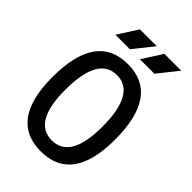

<svg xmlns="http://www.w3.org/2000/svg" viewBox="-262 -997 1109 1109"><g transform="rotate(45 293.0 -442.5)"><path d="M293 9.8Q37.1 9.8 37.1 -341.8Q37.1 -703.1 293 -703.1Q548.8 -703.1 548.8 -341.8Q548.8 9.8 293 9.8ZM293 -80.1Q444.3 -80.1 444.3 -341.8Q444.3 -613.3 293 -613.3Q141.6 -613.3 141.6 -341.8Q141.6 -80.1 293 -80.1ZM321.8 -771.5 399.9 -893.6H537.6L439.9 -771.5ZM121.6 -771.5 199.7 -893.6H337.4L239.7 -771.5Z"/></g></svg>

Font: Cascadia Code
Style: Regular
Weight: 400
Monospace: yes
Designer: Aaron Bell
Foundry: Saja Typeworks
Version: Version 2106.017